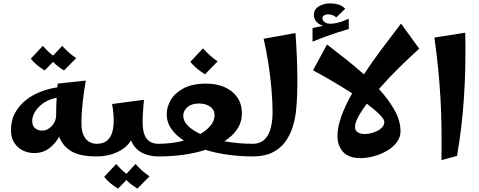

<svg xmlns="http://www.w3.org/2000/svg" viewBox="-20 -928 2842 1139"><path d="M182 -20Q149 -20 117.5 -34.5Q86 -49 65.5 -79.5Q45 -110 45 -156Q45 -214 69.5 -258.5Q94 -303 134 -334.5Q174 -366 223 -384.5Q272 -403 320 -410Q321 -420 322 -432L489 -450Q479 -394 471.5 -331Q464 -268 463 -211Q461 -141 486 -108Q511 -75 554 -75L574 -38L554 0Q455 0 403.5 -30.5Q352 -61 331 -117Q308 -75 271 -47.5Q234 -20 182 -20ZM229 -153Q262 -153 287.5 -180.5Q313 -208 313 -245Q313 -296 316 -348Q266 -338 234 -314Q202 -290 186.5 -262.5Q171 -235 171 -212Q171 -182 188 -167.5Q205 -153 229 -153ZM245 -510Q222 -524 200 -542Q178 -560 163 -580L234 -656Q248 -640 263 -625.5Q278 -611 295 -598L349 -656Q368 -635 387.5 -617.5Q407 -600 432 -583L360 -510Q343 -520 326 -533Q309 -546 295 -561Z M554 0V-75Q621 -75 643 -135Q665 -195 645 -311L834 -336Q830 -295 828 -262Q826 -229 826 -202Q826 -75 919 -75L939 -38L919 0Q863 0 820.5 -23Q778 -46 757 -95Q730 -51 675.5 -25.5Q621 0 554 0ZM680 191Q657 177 635 159Q613 141 598 121L669 45Q683 61 698 75.5Q713 90 730 103L784 45Q803 66 822.5 83.5Q842 101 867 118L795 191Q778 180 761 167.5Q744 155 730 140Z M919 0V-75Q961 -75 999.5 -80Q1038 -85 1071 -94Q1025 -123 997 -162.5Q969 -202 969 -251Q969 -294 993.5 -335.5Q1018 -377 1070 -404.5Q1122 -432 1204 -432Q1263 -432 1311 -411.5Q1359 -391 1387 -351.5Q1415 -312 1415 -255Q1415 -204 1387.5 -162.5Q1360 -121 1311 -90Q1350 -83 1392.5 -79Q1435 -75 1479 -75L1499 -38L1479 0Q1410 0 1337 -9.5Q1264 -19 1199 -39Q1077 0 919 0ZM1067 -241Q1067 -211 1094 -183Q1121 -155 1169 -133Q1209 -157 1231 -185.5Q1253 -214 1253 -244Q1253 -277 1226.5 -295.5Q1200 -314 1161 -314Q1117 -314 1092 -292.5Q1067 -271 1067 -241ZM1196 -487Q1172 -502 1149 -521Q1126 -540 1109 -561L1184 -641Q1204 -619 1224.5 -600.5Q1245 -582 1271 -564Z M1479 0V-75Q1538 -75 1567 -122.5Q1596 -170 1597 -260Q1597 -323 1590.5 -399Q1584 -475 1572 -552Q1560 -629 1544 -698L1733 -732Q1743 -588 1744 -470Q1745 -352 1736 -268Q1730 -216 1714 -168Q1698 -120 1668.5 -82Q1639 -44 1593 -22Q1547 0 1479 0Z M2118 10Q2049 10 2015.5 -26.5Q1982 -63 1982 -122Q1982 -175 2005.5 -239.5Q2029 -304 2069 -374Q2017 -408 1957.5 -443Q1898 -478 1837 -511L1920 -664Q1972 -624 2028.5 -579.5Q2085 -535 2139 -487Q2188 -562 2245.5 -638.5Q2303 -715 2359 -788L2467 -639Q2412 -590 2348 -527Q2284 -464 2228 -400Q2284 -339 2320 -275.5Q2356 -212 2356 -148Q2356 -114 2334.5 -85Q2313 -56 2278 -35Q2243 -14 2201 -2Q2159 10 2118 10ZM2086 -176Q2086 -152 2103 -142.5Q2120 -133 2143 -133Q2167 -133 2194 -141.5Q2221 -150 2240.5 -166.5Q2260 -183 2260 -205Q2260 -220 2232 -248.5Q2204 -277 2156 -313Q2124 -270 2105 -234.5Q2086 -199 2086 -176ZM1834 -681V-762Q1869 -769 1897 -775Q1870 -783 1856 -800.5Q1842 -818 1842 -839Q1842 -872 1871 -890Q1900 -908 1937 -908Q1960 -908 1984.5 -902Q2009 -896 2028 -876L1975 -825Q1953 -843 1927 -843Q1914 -843 1903.5 -837.5Q1893 -832 1893 -819Q1893 -804 1911 -793.5Q1929 -783 1968 -790Q1994 -795 2009 -800.5Q2024 -806 2049 -817V-756Q2009 -744 1978 -734Q1947 -724 1914 -712Q1881 -700 1834 -681Z M2599 22Q2600 -80 2599 -170Q2598 -260 2593 -345.5Q2588 -431 2579.5 -518.5Q2571 -606 2557 -705L2740 -734Q2749 -328 2691 -3Z"/></svg>

Font: Marhey SemiBold
Style: Regular
Weight: 600
Designer: Nur Syamsi & Bustanul Arifin
Foundry: Namelatype
Version: Version 1.000; ttfautohint (v1.8.4.7-5d5b)